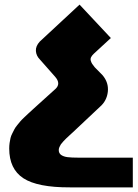

<svg xmlns="http://www.w3.org/2000/svg" viewBox="-20 -602 598 833"><path d="M556.2 82H320.8Q290 82 272.9 79.8Q255.9 77.6 245.4 70.3Q234.9 63 234.9 48.8Q234.9 43 237.8 36.1Q240.7 29.3 244.1 24.2Q247.6 19 255.1 11Q262.7 2.9 267.3 -1.5Q272 -5.9 282.2 -15.4Q292.5 -24.9 296.9 -28.8L413.1 -138.2Q443.4 -164.1 447.8 -203.9Q452.1 -243.7 424.8 -275.9L391.1 -310.1Q383.3 -319.8 379.9 -325Q376.5 -330.1 374 -338.1Q371.6 -346.2 375 -353.5Q378.4 -360.8 387.2 -369.1L460.9 -437L325.2 -582L152.8 -421.9Q134.3 -401.9 135.7 -380.9Q137.2 -359.9 152.8 -344.2L219.2 -269Q245.6 -238.8 220.2 -215.8L144 -147Q138.2 -141.6 123 -127.9Q107.9 -114.3 102.8 -109.4Q97.7 -104.5 85.2 -92.8Q72.8 -81.1 68.4 -75.7Q64 -70.3 54.9 -59.3Q45.9 -48.3 42.5 -41.3Q39.1 -34.2 33.4 -23.4Q27.8 -12.7 25.6 -3.2Q23.4 6.3 21.7 17.8Q20 29.3 20 42Q20 131.3 81.5 171.4Q143.1 211.4 283.2 210.9H556.2Z"/></svg>

Font: Montserrat arm ExtraBold
Style: Regular
Weight: 800
Designer: Julieta Ulanovsky
Foundry: Julieta Ulanovsky
Version: Version 6.000;PS 006.000;hotconv 1.0.88;makeotf.lib2.5.64775